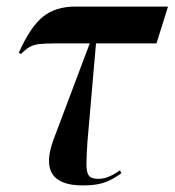

<svg xmlns="http://www.w3.org/2000/svg" viewBox="-20 -556 531 584"><path d="M232 8Q91 8 143 -132L253 -424H148Q118 -424 100 -422Q82 -420 70 -413Q58 -406 44 -392L37 -395Q72 -474 110.5 -505Q149 -536 209 -536H491L456 -424H272L246 -125Q243 -81 243 -56Q243 -31 250.5 -21.5Q258 -12 279 -12Q296 -12 313 -19.5Q330 -27 345 -38L349 -29Q320 -8 295 0Q270 8 232 8Z"/></svg>

Font: Noto Serif Display Condensed SemiBold
Style: Italic
Weight: 600
Width: 3
Italic angle: -12°
Designer: Monotype Design Team
Foundry: Monotype Imaging Inc.
Version: Version 2.009